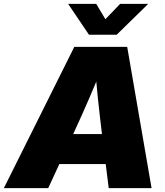

<svg xmlns="http://www.w3.org/2000/svg" viewBox="-58 -969 849 989"><path d="M-38.1 0 324.7 -727.5H597.2L722.7 0H502L466.8 -282.2Q455.6 -374 446 -465.6Q436.5 -557.1 429.2 -654.3H481.4Q442.4 -557.1 402.8 -465.6Q363.3 -374 320.8 -282.2L190.4 0ZM163.1 -124 188.5 -278.3H588.9L563.5 -124ZM437.5 -949.2 484.9 -870.1 561 -949.2H704.6V-948.2L543 -790H400.4L293.5 -948.2V-949.2Z"/></svg>

Font: Inter 28pt Black
Style: Italic
Weight: 900
Italic angle: -9.3988°
Designer: Rasmus Andersson
Foundry: rsms
Version: Version 4.001;git-66647c0bb